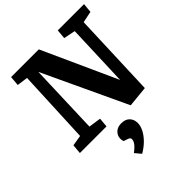

<svg xmlns="http://www.w3.org/2000/svg" viewBox="-271 -854 1313 1313"><g transform="rotate(-45 386.0 -197.5)"><path d="M580 -159 596.5 -614.5 512 -631.5 518 -700H772L765.5 -631.5L683 -614.5L660 0L508.5 15L223.5 -593L206 -81.5L295.5 -68.5L289.5 0H32L38 -68.5L115.5 -81.5L139.5 -618.5L60.5 -629.5L66.5 -700H334.5ZM329.5 305 293 261.5Q312 247 325 234Q338 221 344.5 208.8Q351 196.5 351 185Q351 177.5 347.2 172.8Q343.5 168 333 164.5L301.5 154Q293 131 299 108.5Q305 86 324.7 71Q344.5 56 375.5 56Q415 56 436.3 78Q457.5 100 457.5 135Q457.5 161.5 442.3 192.3Q427 223 398.3 252.3Q369.5 281.5 329.5 305Z"/></g></svg>

Font: Literata
Style: Italic
Weight: 400
Italic angle: -2°
Designer: Latin by Veronika Burian and Jose Scaglione. Greek by Irene Vlachou. Cyrillic by Vera Evstafieva
Foundry: TypeTogether
Version: Version 3.103;gftools[0.9.29]